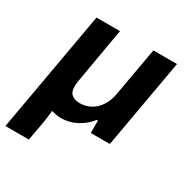

<svg xmlns="http://www.w3.org/2000/svg" viewBox="-180 -660 949 983"><g transform="rotate(30 294.0 -169.0)"><path d="M-15.5 187.6 110.9 -526.4H249.7L195.5 -214.3Q193.5 -201 191.5 -189.2Q189.5 -177.4 189.5 -167.3Q189.5 -132.9 207.1 -118.3Q224.7 -103.7 254.8 -103.7Q289.4 -103.7 318.5 -119.5Q347.7 -135.3 368.3 -166.1Q389 -196.9 396.3 -240.5L447.2 -526.4H586.7L493.7 0H380.9V-73H373.7Q347 -37.4 303.6 -13.6Q260.3 10.3 210.9 10.3Q194.6 10.3 180.7 7.8Q166.8 5.3 152.8 1.3Q151.8 16.8 149.5 34.7Q147.1 52.6 144.5 69.7L123.2 187.6Z"/></g></svg>

Font: Archivo Variable SemiBold
Style: Italic
Weight: 600
Italic angle: -10°
Designer: Hector Gatti
Foundry: Omnibus-Type
Version: Version 2.001